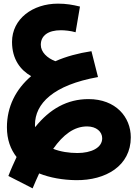

<svg xmlns="http://www.w3.org/2000/svg" viewBox="-20 -745 738 1054"><path d="M397 244C561 246 698 165 698 9C698 -103 615 -201 466 -201C349 -201 253 -147 173 -47C172 -51 172 -55 172 -60C172 -176 272 -278 518 -322L482 -464C410 -453 343 -435 284 -409C239 -426 204 -459 204 -499C204 -550 245 -579 314 -579C335 -579 367 -576 395 -568L419 -709C378 -719 343 -725 298 -725C159 -725 46 -641 46 -515C46 -419 93 -360 151 -327C67 -255 18 -160 18 -46C18 21 38 75 71 117C56 150 40 184 26 221L159 289C171 260 183 233 195 207C255 231 325 243 397 244ZM458 -51C509 -51 541 -22 541 14C541 67 480 95 405 95C360 95 312 88 272 72C327 -6 387 -51 458 -51Z"/></svg>

Font: Noto Sans Arabic UI Extra
Style: Regular
Weight: 800
Designer: Nadine Chahine - Monotype Design Team
Foundry: Monotype Imaging Inc.
Version: Version 1.900